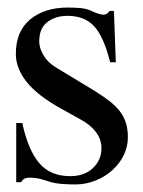

<svg xmlns="http://www.w3.org/2000/svg" viewBox="-20 -479 379 509"><path d="M231 -238Q255 -223 271.5 -210Q288 -197 298.5 -183Q309 -169 314 -152.5Q319 -136 319 -115Q319 -90 308 -67.5Q297 -45 277.5 -27.5Q258 -10 232.5 0Q207 10 179 10Q163 10 143 8.5Q123 7 106 1Q88 -5 78 -6.5Q68 -8 60 -8Q51 -8 46 -6Q41 -4 36 4H23V-153H39Q55 -80 84.5 -46Q114 -12 166 -12Q204 -12 226.5 -33.5Q249 -55 249 -86Q249 -109 235 -128Q221 -147 196 -161L142 -191Q79 -226 50.5 -262Q22 -298 22 -336Q22 -396 60 -427.5Q98 -459 160 -459Q178 -459 194.5 -457.5Q211 -456 227 -448Q245 -440 255 -440Q258 -440 261.5 -441.5Q265 -443 271 -450H282L287 -314H272Q255 -382 229.5 -409.5Q204 -437 159 -437Q127 -437 105.5 -420.5Q84 -404 84 -369Q84 -352 95 -333Q106 -314 127 -301Z"/></svg>

Font: STIXGeneralUnicodeRegular
Style: Regular
Weight: 400
Designer: MicroPress Inc., with final additions and corrections provided by Coen Hoffman, Elsevier (retired)
Version: Version 1.1.0